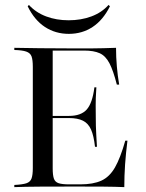

<svg xmlns="http://www.w3.org/2000/svg" viewBox="-20 -767 599 787"><path d="M38.7 0V-8.9Q71.8 -10.5 87.9 -15.7Q104 -21 109.3 -35.5Q114.5 -50 114.5 -78.2V-492.7Q114.5 -521.8 109.3 -535.9Q104 -550 87.5 -555.6Q71 -561.3 38.7 -562.1V-571Q79 -570.2 143.5 -569.4Q208.1 -568.5 293.5 -568.5Q318.5 -568.5 347.2 -568.5Q375.8 -568.5 403.6 -569.4Q431.5 -570.2 455.6 -571Q455.6 -533.1 458.9 -495.2Q462.1 -457.3 468.5 -420.2H458.9Q444.4 -477.4 428.6 -507.7Q412.9 -537.9 388.7 -548.8Q364.5 -559.7 325 -559.7H196V-76.6Q196 -49.2 200.8 -35.1Q205.6 -21 220.2 -16.1Q234.7 -11.3 263.7 -11.3H308.9Q362.1 -11.3 395.6 -26.6Q429 -41.9 451.2 -80.6Q473.4 -119.4 493.5 -190.3H502.4Q496 -140.3 492.7 -93.1Q489.5 -46 489.5 0Q453.2 -1.6 405.2 -2Q357.3 -2.4 291.9 -2.4Q207.3 -2.4 143.1 -2Q79 -1.6 38.7 0ZM170.2 -283.1V-291.9H326.6V-283.1ZM369.4 -165.3Q364.5 -210.5 353.2 -235.9Q341.9 -261.3 320.2 -272.2Q298.4 -283.1 262.9 -283.1V-291.9Q312.1 -291.9 335.5 -318.1Q358.9 -344.4 366.9 -408.9H375Q371.8 -360.5 372.2 -334.3Q372.6 -308.1 372.6 -287.1Q372.6 -269.4 373 -252Q373.4 -234.7 374.6 -214.1Q375.8 -193.5 377.4 -165.3ZM262.1 -628.2Q207.3 -628.2 164.1 -656.5Q121 -684.7 93.5 -741.1L98.4 -746.8Q127.4 -715.3 169.4 -699.6Q211.3 -683.9 261.3 -683.9Q312.1 -683.9 354.4 -699.6Q396.8 -715.3 425 -746.8L430.6 -741.1Q402.4 -684.7 359.7 -656.5Q316.9 -628.2 262.1 -628.2Z"/></svg>

Font: Playfair 144pt
Style: Regular
Weight: 400
Designer: Claus Eggers Sørensen
Foundry: Claus Eggers Sørensen
Version: Version 2.001;gftools[0.9.30]